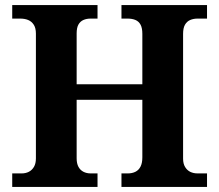

<svg xmlns="http://www.w3.org/2000/svg" viewBox="-20 -734 860 754"><path d="M28 0V-53H65Q81 -53 93.5 -59.5Q106 -66 113.5 -79Q121 -92 121 -112V-602Q121 -624 112.5 -637Q104 -650 90.5 -655.5Q77 -661 59 -661H28V-714H363V-661H336Q320 -661 307.5 -655.5Q295 -650 288 -637.5Q281 -625 281 -603V-403H539V-601Q539 -624 532 -637Q525 -650 512 -655.5Q499 -661 481 -661H457V-714H793V-661H756Q740 -661 727 -655.5Q714 -650 706.5 -637Q699 -624 699 -601V-111Q699 -91 707 -78Q715 -65 727.5 -59Q740 -53 756 -53H793V0H457V-53H482Q499 -53 512 -59.5Q525 -66 532 -80Q539 -94 539 -116V-342H281V-112Q281 -92 288 -79Q295 -66 307.5 -59.5Q320 -53 336 -53H363V0Z"/></svg>

Font: Noto Rashi Hebrew
Style: Bold
Weight: 700
Version: Version 1.006